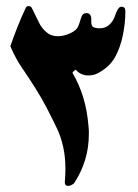

<svg xmlns="http://www.w3.org/2000/svg" viewBox="-20 -612 454 631"><path d="M379 -590Q392 -590 392 -576V-575Q392 -535 383.5 -495Q375 -455 359 -426Q349 -407 332 -392Q323 -384 306.5 -374Q290 -364 271 -364Q245 -364 229 -383Q226 -381 223 -378.5Q220 -376 218 -373Q240 -336 253.5 -292Q267 -248 271 -195Q271 -192 271.5 -189Q272 -186 272 -183V-171Q272 -85 225 -12Q223 -8 215 -4Q207 0 200 -1.5Q193 -3 193 -13Q194 -24 194.5 -35.5Q195 -47 195 -58Q195 -95 188 -127.5Q181 -160 169 -186Q153 -220 134.5 -255.5Q116 -291 97 -321Q75 -356 53 -388Q31 -420 14 -460Q25 -492 37.5 -523.5Q50 -555 64 -585Q67 -592 74 -592Q82 -592 85 -585L108 -538Q116 -521 131.5 -507Q147 -493 170 -493Q190 -493 211.5 -503Q233 -513 238 -528Q242 -538 246.5 -553.5Q251 -569 264 -569Q272 -569 276 -563.5Q280 -558 280 -550V-539Q280 -526 287.5 -522.5Q295 -519 308 -519Q324 -519 336 -528Q347 -537 352.5 -547.5Q358 -558 362 -571Q364 -576 368.5 -583Q373 -590 379 -590Z"/></svg>

Font: Aref Ruqaa Ink
Style: Bold
Weight: 700
Designer: Abdullah Aref
Version: Version 1.005